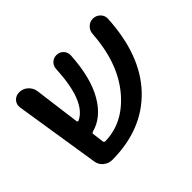

<svg xmlns="http://www.w3.org/2000/svg" viewBox="-118 -698 877 877"><g transform="rotate(-45 320.0 -260.0)"><path d="M102.5 -55.7 38.1 -465.8Q34.2 -488.3 47.9 -503.9Q61.5 -519.5 84 -519.5Q107.4 -519.5 125 -503.9Q142.6 -488.3 146.5 -464.8L175.8 -241.2Q177.7 -233.4 184.6 -236.3Q268.6 -276.4 278.3 -472.7Q278.3 -492.2 291.5 -505.9Q304.7 -519.5 324.2 -519.5Q343.8 -519.5 356.9 -506.3Q370.1 -493.2 370.1 -472.7Q362.3 -335.9 315.4 -254.9Q268.6 -173.8 195.3 -154.3Q186.5 -152.3 188.5 -143.6L195.3 -90.8Q196.3 -83 204.1 -83Q323.2 -85 410.6 -190.4Q498 -295.9 509.8 -471.7Q510.7 -491.2 525.4 -505.4Q540 -519.5 559.6 -519.5Q579.1 -519.5 593.8 -505.9Q608.4 -492.2 608.4 -471.7Q596.7 -246.1 479.5 -123.5Q362.3 -1 167 0Q142.6 0 124 -15.6Q105.5 -31.2 102.5 -55.7Z"/></g></svg>

Font: Rounded Mgen+ 2p medium
Style: Regular
Weight: 500
Designer: [Source Han Sans]
Ryoko NISHIZUKA  (kana & ideographs); Paul D. Hunt (Latin, Greek & Cyrillic); Wenlong ZHANG  (bopomofo
Version: Version 1.059.20150602